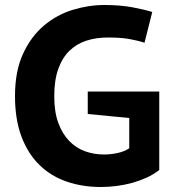

<svg xmlns="http://www.w3.org/2000/svg" viewBox="-20 -734 701 768"><path d="M331 -368H617V-54Q594 -36 566.5 -23.5Q539 -11 508.5 -2.5Q478 6 446 10Q414 14 383 14Q311 14 248.5 -7Q186 -28 139.5 -72.5Q93 -117 66.5 -186Q40 -255 40 -350Q40 -449 72 -518.5Q104 -588 155.5 -631.5Q207 -675 270.5 -694.5Q334 -714 397 -714Q462 -714 511.5 -704.5Q561 -695 589 -686L558 -563Q531 -572 497 -578Q463 -584 412 -584Q365 -584 326 -571.5Q287 -559 258 -531Q229 -503 213 -458Q197 -413 197 -349Q197 -287 213 -243Q229 -199 256.5 -170.5Q284 -142 320 -129Q356 -116 396 -116Q423 -116 450.5 -122Q478 -128 497 -141V-262L331 -278Z"/></svg>

Font: PT Sans Caption
Style: Bold
Weight: 700
Designer: A.Korolkova, O.Umpeleva, V.Yefimov
Foundry: ParaType Ltd
Version: Version 2.003W OFL